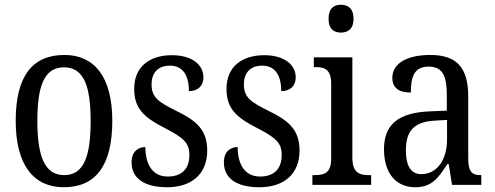

<svg xmlns="http://www.w3.org/2000/svg" viewBox="-20 -777 2079 807"><path d="M248 10C382 10 452 -81 452 -269C452 -456 375 -546 251 -546C115 -546 46 -456 46 -269C46 -81 123 10 248 10ZM250 -41C168 -41 137 -119 137 -269C137 -418 167 -494 249 -494C331 -494 361 -418 361 -269C361 -119 332 -41 250 -41Z M682 10C787 10 851 -47 851 -144C851 -228 810 -268 721 -311C646 -348 617 -368 617 -422C617 -469 642 -501 694 -501C746 -501 774 -464 774 -394C813 -394 835 -417 835 -452C835 -502 791 -545 702 -545C608 -545 544 -495 544 -405C544 -320 584 -284 678 -236C753 -197 776 -175 776 -126C776 -69 746 -35 685 -35C619 -35 591 -89 591 -159C564 -159 533 -143 533 -95C533 -25 590 10 682 10Z M1070 10C1175 10 1239 -47 1239 -144C1239 -228 1198 -268 1109 -311C1034 -348 1005 -368 1005 -422C1005 -469 1030 -501 1082 -501C1134 -501 1162 -464 1162 -394C1201 -394 1223 -417 1223 -452C1223 -502 1179 -545 1090 -545C996 -545 932 -495 932 -405C932 -320 972 -284 1066 -236C1141 -197 1164 -175 1164 -126C1164 -69 1134 -35 1073 -35C1007 -35 979 -89 979 -159C952 -159 921 -143 921 -95C921 -25 978 10 1070 10Z M1413 -640C1442 -640 1466 -655 1466 -698C1466 -742 1442 -757 1413 -757C1383 -757 1361 -742 1361 -698C1361 -655 1383 -640 1413 -640ZM1293 0H1540V-41H1530C1489 -41 1461 -52 1461 -115V-536H1299V-495H1307C1346 -495 1372 -484 1372 -425V-110C1372 -51 1344 -41 1304 -41H1293Z M1725 10C1797 10 1823 -31 1860 -87H1866L1880 0H2003V-41H2000C1962 -41 1948 -57 1948 -113V-372C1948 -499 1894 -546 1788 -546C1695 -546 1629 -513 1629 -450C1629 -408 1656 -388 1707 -388C1707 -452 1719 -497 1782 -497C1847 -497 1858 -447 1858 -373V-312L1788 -309C1657 -304 1594 -256 1594 -150C1594 -41 1651 10 1725 10ZM1751 -45C1706 -45 1686 -82 1686 -144C1686 -223 1716 -265 1808 -270L1859 -273V-191C1859 -106 1817 -45 1751 -45Z"/></svg>

Font: Noto Serif Devanagari Condensed
Style: Regular
Weight: 400
Width: 3
Designer: Universal Thirst, Indian Type Foundry and the Monotype Design Team
Foundry: Monotype Imaging Inc.
Version: Version 2.004